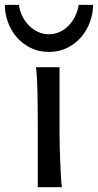

<svg xmlns="http://www.w3.org/2000/svg" viewBox="-64 -777 406 797"><path d="M183.1 -231.9Q183.1 -208.5 183.8 -176.5Q184.6 -144.5 185.8 -111.8Q187 -79.1 188.7 -49.3Q190.4 -19.5 192.9 0H92.8V-258.8Q92.8 -294.4 92.5 -329.1Q92.3 -363.8 91.6 -394.8Q90.8 -425.8 89.4 -452.4Q87.9 -479 85.4 -498H183.1ZM322.3 -756.8Q322.3 -721.2 309.6 -686.3Q296.9 -651.4 273.2 -623.5Q249.5 -595.7 215.6 -578.6Q181.6 -561.5 139.2 -561.5Q96.2 -561.5 62.3 -578.6Q28.3 -595.7 4.6 -623.5Q-19 -651.4 -31.5 -686.3Q-43.9 -721.2 -43.9 -756.8H14.6Q17.6 -731.9 28.6 -710Q39.6 -688 56.2 -671.1Q72.8 -654.3 94 -644.5Q115.2 -634.8 139.2 -634.8Q163.1 -634.8 184.1 -644.5Q205.1 -654.3 221.2 -671.1Q237.3 -688 248 -710Q258.8 -731.9 262.7 -756.8Z"/></svg>

Font: Andika New Basic
Style: Regular
Weight: 400
Designer: Victor Gaultney, Annie Olsen, Julie Remington, Don Collingsworth, Eric Hays
Foundry: SIL International
Version: Version 5.500